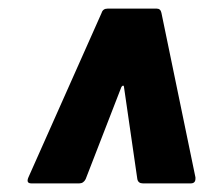

<svg xmlns="http://www.w3.org/2000/svg" viewBox="-20 -720 483 446"><path d="M46 -308 216 -690Q219 -700 230 -700H344Q353 -700 355 -690L434 -308V-305Q434 -294 423 -294H312Q301 -294 299 -304L268 -518Q268 -521 266 -521Q264 -521 262 -518L179 -304Q174 -294 164 -294H53Q40 -294 46 -308Z"/></svg>

Font: Barlow Semi Condensed ExtraBold
Style: Italic
Weight: 800
Width: 4
Italic angle: -7°
Designer: Jeremy Tribby
Foundry: Tribby Type
Version: Version 1.408